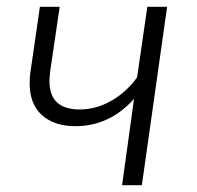

<svg xmlns="http://www.w3.org/2000/svg" viewBox="-20 -543 577 563"><path d="M396 0H338L373 -253Q301 -173 201 -173Q139 -173 103 -205.5Q67 -238 67 -298Q67 -319 69 -330L97 -523H155L127 -333Q125 -313 125 -305Q125 -222 214 -222Q261 -222 305.5 -247Q350 -272 382 -316L412 -523H470Z"/></svg>

Font: FiraGO Light
Style: Italic
Weight: 300
Italic angle: -8°
Designer: bBox Type GmbH
Foundry: bBox Type GmbH
Version: Version 1.001